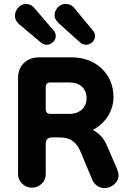

<svg xmlns="http://www.w3.org/2000/svg" viewBox="-20 -940 648 978"><path d="M155 -899C144 -913 130 -920 112 -920C83 -920 56 -891 56 -859C56 -843 63 -829 78 -816L190 -722C199 -715 208 -712 219 -712C243 -712 264 -734 264 -755C264 -768 260 -778 251 -787ZM357 -901C346 -914 332 -920 314 -920C283 -920 258 -893 258 -861C258 -844 269 -832 282 -819L390 -722C399 -715 408 -712 419 -712C443 -712 464 -734 464 -755C464 -768 460 -778 451 -787ZM142 16C181 16 213 -15 213 -51V-208C213 -229 224 -240 245 -240H286C334 -240 369 -219 390 -168L451 -22C464 5 488 18 512 18C548 18 584 -9 584 -48C584 -57 581 -67 576 -80L523 -202C508 -238 482 -263 453 -278C521 -315 558 -378 558 -446C558 -504 538 -552 498 -591C458 -629 406 -648 341 -648H181C114 -648 72 -605 72 -544V-51C72 -15 105 16 142 16ZM237 -360C221 -360 213 -368 213 -384V-496C213 -512 221 -520 237 -520H334C387 -520 421 -489 421 -440C421 -393 387 -360 334 -360Z"/></svg>

Font: Dongle
Style: Bold
Weight: 700
Designer: Yanghee Ryu
Foundry: Yanghee Ryu
Version: Version 2.000